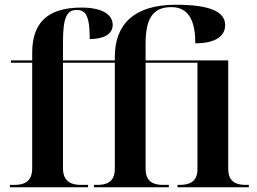

<svg xmlns="http://www.w3.org/2000/svg" viewBox="-20 -791 1087 811"><path d="M22 0H352V-10H321C281 -10 246 -24 246 -81V-526H465V-78C465 -18 425 -10 390 -10H377V0H693V-10H670C635 -10 595 -18 595 -78V-526H814V-76C814 -18 773 -10 738 -10H730V0H1031V-10H1019C984 -10 944 -18 944 -78V-536H595V-606C595 -707 622 -761 704 -761C785 -761 805 -689 805 -608C891 -608 931 -639 931 -685C931 -739 873 -771 723 -771C545 -771 465 -687 465 -551V-536H246V-612C246 -715 261 -749 304 -749C345 -749 359 -718 359 -626C417 -626 456 -646 456 -686C456 -729 413 -759 324 -759C176 -759 116 -690 116 -568V-536H26V-526H116V-80C116 -23 81 -10 41 -10H22Z"/></svg>

Font: Noto Serif Display SemiBold
Style: Regular
Weight: 600
Designer: Monotype Design Team
Foundry: Monotype Imaging Inc.
Version: Version 2.009